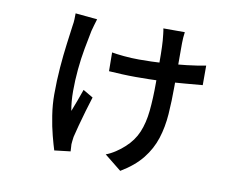

<svg xmlns="http://www.w3.org/2000/svg" viewBox="-76 -709 1153 908"><g transform="rotate(10 500.0 -254.5)"><path d="M741 -604Q739 -591 738 -576.5Q737 -562 737 -549Q737 -536 737 -508.5Q737 -481 737 -448.5Q737 -416 737 -387.5Q737 -359 737 -343Q737 -272 732.5 -209Q728 -146 710.5 -91.5Q693 -37 656 9.5Q619 56 554 95L473 30Q495 22 518.5 6.5Q542 -9 559 -25Q598 -60 617 -105Q636 -150 642 -209.5Q648 -269 648 -344Q648 -372 648 -409Q648 -446 647.5 -483Q647 -520 645 -547Q644 -558 642 -577Q640 -596 638 -604ZM419 -450Q440 -446 477 -442.5Q514 -439 550 -439Q610 -439 667.5 -442.5Q725 -446 777 -452Q829 -458 868 -466V-372Q830 -369 780.5 -364.5Q731 -360 672.5 -357.5Q614 -355 548 -355Q517 -355 483.5 -356.5Q450 -358 420 -360ZM322 -592Q318 -579 313 -562Q308 -545 305 -533Q297 -494 288 -445Q279 -396 274 -343Q269 -290 269 -238.5Q269 -187 277 -144Q285 -165 296.5 -195Q308 -225 317 -252L365 -224Q355 -193 344 -155Q333 -117 323.5 -82Q314 -47 309 -25Q308 -16 306.5 -5.5Q305 5 305 11Q305 18 306 28Q307 38 307 45L230 54Q222 29 211 -13Q200 -55 192 -106.5Q184 -158 184 -207Q184 -274 189 -336.5Q194 -399 201 -451.5Q208 -504 213 -542Q216 -558 216.5 -574Q217 -590 217 -602Z"/></g></svg>

Font: Noto Sans JP Thin Medium
Style: Regular
Weight: 500
Version: Version 2.004-H2;hotconv 1.0.118;makeotfexe 2.5.65603